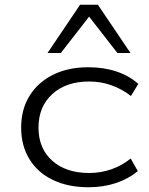

<svg xmlns="http://www.w3.org/2000/svg" viewBox="-20 -780 629 808"><path d="M352 8Q267 8 203 -22.5Q139 -53 104 -110Q69 -167 69 -243Q69 -320 104.5 -377Q140 -434 203.5 -465.5Q267 -497 352 -497Q417 -497 470.5 -479Q524 -461 562 -427L531 -376Q494 -405 449.5 -421Q405 -437 355 -437Q258 -437 200 -384Q142 -331 142 -243Q142 -155 200 -103.5Q258 -52 355 -52Q405 -52 450 -68Q495 -84 530 -113L560 -60Q522 -28 469 -10Q416 8 352 8ZM180 -557 317 -760H392L529 -557H474L355 -710L236 -557Z"/></svg>

Font: Nunito Sans 10pt Expanded Light
Style: Regular
Weight: 300
Width: 7
Designer: Vernon Adams
Foundry: Vernon Adams
Version: Version 3.101;gftools[0.9.27]